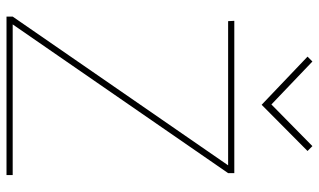

<svg xmlns="http://www.w3.org/2000/svg" viewBox="-215 -765 980 590"><g transform="rotate(90 275.0 -470.0)"><path d="M444 -925 429 -940 301 -814 169 -940 154 -925 302 -784ZM518 0V-19H55L512 -681V-700H44L45 -681H488L31 -19V0Z"/></g></svg>

Font: Advent Pro
Style: Thin
Weight: 100
Designer: Andreas Kalpakidis
Foundry: Andreas Kalpakidis
Version: Version 2.002 2007